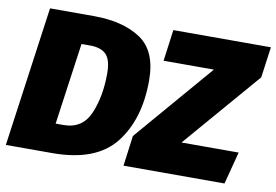

<svg xmlns="http://www.w3.org/2000/svg" viewBox="-74 -818 1350 940"><g transform="rotate(10 600.5 -348.0)"><path d="M642 -432Q642 -239 548 -119.5Q454 0 237 0H6L103 -696H320Q466 -696 554 -637.5Q642 -579 642 -432ZM285 -551 228 -145H267Q361 -145 397.5 -230.5Q434 -316 434 -430Q434 -498 408 -524.5Q382 -551 327 -551ZM591 0 611 -151 945 -540H695L716 -696H1201L1180 -543L851 -161H1135L1093 0Z"/></g></svg>

Font: Fira Sans Black
Style: Italic
Weight: 900
Italic angle: -8°
Designer: Carrois Corporate & Edenspiekermann AG
Foundry: Carrois Corporate GbR & Edenspiekermann AG
Version: Version 4.203